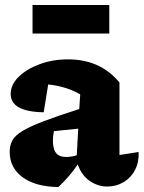

<svg xmlns="http://www.w3.org/2000/svg" viewBox="-20 -741 578 773"><path d="M215 12Q124 11 71.5 -27Q19 -65 19 -130Q19 -156 30 -176Q41 -196 71 -214Q101 -232 156 -253Q211 -274 299 -302L303 -361Q248 -393 174 -401L156 -289Q23 -291 23 -363Q23 -400 55 -431.5Q87 -463 139.5 -482.5Q192 -502 254 -502Q384 -502 461 -409V-117L538 -129Q540 -89 524 -57.5Q508 -26 478 -8Q448 10 411 10Q375 10 342 -12Q309 -34 293 -79Q260 -30 215 12ZM193 -176Q193 -140 206 -124.5Q219 -109 246 -109Q268 -109 289 -116L295 -223L197 -213Q193 -194 193 -176ZM111 -606V-721H420V-606Z"/></svg>

Font: Piazzolla ExtraBold
Style: Regular
Weight: 800
Designer: Juan Pablo del Peral
Foundry: Huerta Tipografica
Version: Version 1.330